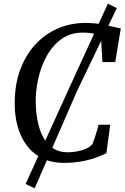

<svg xmlns="http://www.w3.org/2000/svg" viewBox="-20 -876 680 1042"><path d="M329 8Q256.5 8 205.5 -18.8Q154.5 -45.5 122.2 -90.8Q90 -136 75 -192.5Q60 -249 60 -308Q58.5 -409.5 87.5 -491.5Q116.5 -573.5 169 -631.5Q221.5 -689.5 291.8 -720.5Q362 -751.5 443 -751.5Q487.5 -751.5 525 -745Q562.5 -738.5 590.8 -731.5Q619 -724.5 635.5 -722L605.5 -539H536L527.5 -679Q518 -684 505.2 -688.5Q492.5 -693 474 -696Q455.5 -699 428.5 -699Q361.5 -699 312.8 -663.5Q264 -628 232.8 -570.8Q201.5 -513.5 187 -446.2Q172.5 -379 174 -316.5Q175 -263 185 -214.8Q195 -166.5 215.5 -129.2Q236 -92 268.5 -70.8Q301 -49.5 347 -49.5Q367.5 -49.5 393.2 -53.5Q419 -57.5 442.8 -67.2Q466.5 -77 481.5 -93.5Q486 -104.5 490.5 -117.5Q495 -130.5 499.2 -144Q503.5 -157.5 507.5 -171.2Q511.5 -185 515 -199H578L557.5 -44.5Q543.5 -37.5 522 -28.8Q500.5 -20 472 -11.5Q443.5 -3 407.8 2.5Q372 8 329 8ZM119 122.5 356.5 -400.5 565.5 -856 614 -832 397 -379.5 168 146Z"/></svg>

Font: Merriweather Light 18pt
Style: Italic
Weight: 400
Italic angle: -7.8°
Version: Version 2.101